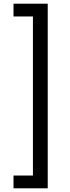

<svg xmlns="http://www.w3.org/2000/svg" viewBox="-20 -852 380 1038"><path d="M53 97V166H238V-832H53V-763H158V97Z"/></svg>

Font: Noto Sans Devanagari UI SemiCondensed
Style: Regular
Weight: 400
Width: 4
Designer: Jelle Bosma - Monotype Design Team
Foundry: Monotype Imaging Inc.
Version: Version 2.004